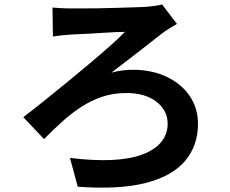

<svg xmlns="http://www.w3.org/2000/svg" viewBox="-20 -789 1040 867"><path d="M217 -755Q229 -754 251 -752.5Q273 -751 298 -751Q314 -751 347.5 -751Q381 -751 422.5 -751.5Q464 -752 507 -753.5Q550 -755 585.5 -756Q621 -757 640 -758Q658 -760 678 -762.5Q698 -765 712 -769L779 -681Q766 -674 750 -664Q734 -654 724 -647Q702 -631 674.5 -609Q647 -587 614.5 -562Q582 -537 549 -511.5Q516 -486 483 -461Q508 -468 533.5 -471Q559 -474 578 -474Q666 -474 733 -442Q800 -410 837 -355Q874 -300 874 -230Q874 -131 815.5 -62Q757 7 636.5 37.5Q516 68 331 54L296 -76Q400 -63 482 -66.5Q564 -70 620.5 -90.5Q677 -111 707 -146.5Q737 -182 737 -231Q737 -290 686.5 -329.5Q636 -369 550 -369Q492 -369 441.5 -352Q391 -335 346.5 -306Q302 -277 260.5 -239.5Q219 -202 179 -161L85 -260Q125 -290 176 -331Q227 -372 281.5 -416.5Q336 -461 387 -504Q438 -547 479 -583.5Q520 -620 544 -645Q527 -645 502.5 -644Q478 -643 449 -641Q420 -639 392 -637.5Q364 -636 340.5 -635Q317 -634 302 -633Q284 -632 260 -629.5Q236 -627 219 -624Z"/></svg>

Font: Noto Sans JP Thin
Style: Bold
Weight: 700
Version: Version 2.004-H2;hotconv 1.0.118;makeotfexe 2.5.65603